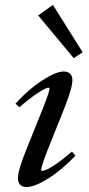

<svg xmlns="http://www.w3.org/2000/svg" viewBox="-20 -738 355 769"><path d="M275.4 -504.9 132.8 -676.3 191.9 -718.3 311 -528.8ZM86.4 11.2Q69.8 11.2 60.8 2Q51.8 -7.3 51.8 -24.4Q51.8 -55.2 85 -137.7L151.4 -302.7Q178.2 -370.6 178.2 -382.8Q178.2 -386.7 173.8 -386.7Q168.5 -386.7 154.5 -379.6Q140.6 -372.6 114.5 -354Q88.4 -335.4 57.6 -308.6L42 -322.8Q93.3 -379.9 148.9 -415.8Q204.6 -451.7 234.9 -451.7Q251.5 -451.7 260.7 -442.6Q270 -433.6 270 -417Q270 -386.2 237.3 -303.7L170.4 -136.2Q145 -70.8 145 -57.6Q145 -53.7 148.4 -53.7Q154.8 -53.7 168 -59.3Q181.2 -64.9 208.5 -83.7Q235.8 -102.5 268.1 -130.9L282.2 -114.7Q227.1 -56.6 172.6 -22.7Q118.2 11.2 86.4 11.2Z"/></svg>

Font: Elstob 10pt Medium
Style: Italic
Weight: 500
Italic angle: -20°
Designer: Peter S. Baker
Version: Version 1.015